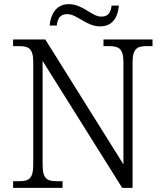

<svg xmlns="http://www.w3.org/2000/svg" viewBox="-20 -904 788 924"><path d="M462 -777C525 -777 548 -826 552 -877H517C513 -850 506 -824 468 -824C421 -824 380 -884 311 -884C247 -884 223 -830 219 -781H253C257 -808 264 -836 304 -836C351 -836 395 -777 462 -777ZM43 0H281V-32H255C208 -32 185 -42 185 -111V-611L568 0H618V-603C618 -672 641 -682 688 -682H714V-714H478V-682H503C550 -682 574 -672 574 -605V-113L198 -714H43V-682H70C117 -682 140 -672 140 -605V-111C140 -42 117 -32 70 -32H43Z"/></svg>

Font: Noto Serif Ethiopic Light
Style: Regular
Weight: 300
Designer: Monotype Design Team
Foundry: Monotype Imaging Inc.
Version: Version 2.102